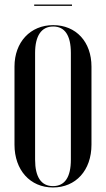

<svg xmlns="http://www.w3.org/2000/svg" viewBox="-20 -819 467 848"><path d="M298 -799H131V-793H298ZM44 -180C44 -68 113 9 214 9C315 9 384 -67 384 -180V-525C384 -634 316 -708 215 -708C114 -708 44 -633 44 -525ZM135 -585C135 -661 163 -702 215 -702C266 -702 293 -663 293 -585V-114C293 -36 266 3 214 3C162 3 135 -37 135 -114Z"/></svg>

Font: Moniqa SemBd Display
Style: Regular
Weight: 600
Designer: Rajesh Rajput
Foundry: Rajesh Rajput
Version: Version 1.000